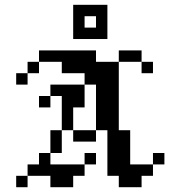

<svg xmlns="http://www.w3.org/2000/svg" viewBox="-20 -782 707 802"><path d="M47.6 -47.6H95.2V0H47.6ZM95.2 -95.2H142.9V-47.6H95.2ZM142.9 -142.9H190.5V-95.2H142.9ZM190.5 -190.5H238.1V-142.9H190.5ZM190.5 -238.1H238.1V-190.5H190.5ZM142.9 -95.2H190.5V-47.6H142.9ZM190.5 -95.2H238.1V-47.6H190.5ZM238.1 -95.2H285.7V-47.6H238.1ZM285.7 -95.2H333.3V-47.6H285.7ZM333.3 -142.9H381V-95.2H333.3ZM238.1 -47.6H285.7V0H238.1ZM190.5 -47.6H238.1V0H190.5ZM285.7 -238.1H333.3V-190.5H285.7ZM333.3 -238.1H381V-190.5H333.3ZM428.6 -238.1H476.2V-190.5H428.6ZM476.2 -238.1H523.8V-190.5H476.2ZM476.2 -190.5H523.8V-142.9H476.2ZM476.2 -142.9H523.8V-95.2H476.2ZM476.2 -95.2H523.8V-47.6H476.2ZM428.6 -95.2H476.2V-47.6H428.6ZM428.6 -142.9H476.2V-95.2H428.6ZM428.6 -190.5H476.2V-142.9H428.6ZM523.8 -95.2H571.4V-47.6H523.8ZM571.4 -95.2H619V-47.6H571.4ZM619 -142.9H666.7V-95.2H619ZM523.8 -47.6H571.4V0H523.8ZM476.2 -47.6H523.8V0H476.2ZM428.6 -285.7H476.2V-238.1H428.6ZM381 -285.7H428.6V-238.1H381ZM381 -333.3H428.6V-285.7H381ZM381 -381H428.6V-333.3H381ZM428.6 -381H476.2V-333.3H428.6ZM428.6 -333.3H476.2V-285.7H428.6ZM428.6 -428.6H476.2V-381H428.6ZM381 -428.6H428.6V-381H381ZM381 -476.2H428.6V-428.6H381ZM428.6 -476.2H476.2V-428.6H428.6ZM476.2 -571.4H523.8V-523.8H476.2ZM523.8 -571.4H571.4V-523.8H523.8ZM571.4 -523.8H619V-476.2H571.4ZM428.6 -523.8H476.2V-476.2H428.6ZM381 -523.8H428.6V-476.2H381ZM333.3 -571.4H381V-523.8H333.3ZM285.7 -571.4H333.3V-523.8H285.7ZM238.1 -571.4H285.7V-523.8H238.1ZM190.5 -571.4H238.1V-523.8H190.5ZM142.9 -571.4H190.5V-523.8H142.9ZM95.2 -523.8H142.9V-476.2H95.2ZM47.6 -476.2H95.2V-428.6H47.6ZM238.1 -523.8H285.7V-476.2H238.1ZM285.7 -523.8H333.3V-476.2H285.7ZM333.3 -523.8H381V-476.2H333.3ZM333.3 -476.2H381V-428.6H333.3ZM285.7 -428.6H333.3V-381H285.7ZM285.7 -381H333.3V-333.3H285.7ZM238.1 -381H285.7V-333.3H238.1ZM238.1 -428.6H285.7V-381H238.1ZM190.5 -428.6H238.1V-381H190.5ZM142.9 -381H190.5V-333.3H142.9ZM238.1 -333.3H285.7V-285.7H238.1ZM238.1 -285.7H285.7V-238.1H238.1ZM285.7 -666.7H333.3V-619H285.7ZM333.3 -666.7H381V-619H333.3ZM381 -666.7H428.6V-619H381ZM381 -714.3H428.6V-666.7H381ZM381 -761.9H428.6V-714.3H381ZM333.3 -761.9H381V-714.3H333.3ZM285.7 -761.9H333.3V-714.3H285.7ZM285.7 -714.3H333.3V-666.7H285.7Z"/></svg>

Font: Jacquard 12
Style: Regular
Weight: 400
Designer: Sarah Cadigan-Fried
Version: Version 1.000; ttfautohint (v1.8.4.7-5d5b)